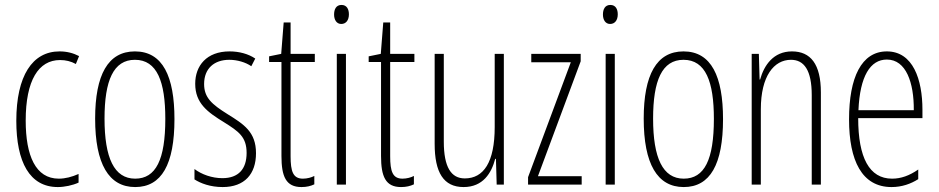

<svg xmlns="http://www.w3.org/2000/svg" viewBox="-20 -747 3798 777"><path d="M214 10C241 10 274 3 298 -8V-43C271 -31 244 -24 218 -24C124 -24 84 -117 84 -259C84 -422 136 -504 223 -504C246 -504 267 -499 287 -488L300 -520C277 -532 251 -539 221 -539C111 -539 46 -440 46 -258C46 -91 100 10 214 10Z M686 -265C686 -437 639 -539 526 -539C417 -539 365 -444 365 -267C365 -84 420 10 527 10C634 10 686 -82 686 -265ZM403 -267C403 -421 439 -505 526 -505C616 -505 649 -416 649 -266C649 -101 611 -24 527 -24C442 -24 403 -108 403 -267Z M1016 -127C1016 -213 967 -244 901 -285C837 -325 806 -352 806 -407C806 -470 847 -505 908 -505C940 -505 974 -495 997 -479L1013 -510C985 -529 948 -539 909 -539C816 -539 770 -481 770 -408C770 -329 820 -293 887 -252C946 -215 978 -193 978 -128C978 -63 945 -26 880 -26C838 -26 796 -41 767 -63V-21C792 -5 831 10 881 10C970 10 1016 -43 1016 -127Z M1206 -24C1166 -24 1156 -53 1156 -115V-496H1254V-529H1156V-656H1128L1118 -529L1069 -519V-496H1119V-116C1119 -33 1137 10 1200 10C1221 10 1237 6 1252 -1V-35C1241 -29 1223 -24 1206 -24Z M1362 -727C1340 -727 1332 -709 1332 -688C1332 -667 1342 -650 1361 -650C1380 -650 1392 -665 1392 -689C1392 -709 1384 -727 1362 -727ZM1380 -529H1343V0H1380Z M1609 -24C1569 -24 1559 -53 1559 -115V-496H1657V-529H1559V-656H1531L1521 -529L1472 -519V-496H1522V-116C1522 -33 1540 10 1603 10C1624 10 1640 6 1655 -1V-35C1644 -29 1626 -24 1609 -24Z M2019 -529H1982V-233C1982 -90 1937 -25 1861 -25C1806 -25 1776 -70 1776 -174V-529H1739V-165C1739 -49 1775 10 1856 10C1935 10 1969 -47 1984 -104H1987L1990 0H2019Z M2334 0V-34H2157L2330 -499V-529H2130V-495H2290L2117 -30V0Z M2450 -727C2428 -727 2420 -709 2420 -688C2420 -667 2430 -650 2449 -650C2468 -650 2480 -665 2480 -689C2480 -709 2472 -727 2450 -727ZM2468 -529H2431V0H2468Z M2906 -265C2906 -437 2859 -539 2746 -539C2637 -539 2585 -444 2585 -267C2585 -84 2640 10 2747 10C2854 10 2906 -82 2906 -265ZM2623 -267C2623 -421 2659 -505 2746 -505C2836 -505 2869 -416 2869 -266C2869 -101 2831 -24 2747 -24C2662 -24 2623 -108 2623 -267Z M3185 -539C3110 -539 3072 -483 3056 -425H3054L3051 -529H3022V0H3059V-305C3059 -439 3112 -505 3181 -505C3234 -505 3265 -463 3265 -362V0H3302V-373C3302 -488 3260 -539 3185 -539Z M3569 -539C3466 -539 3416 -433 3416 -264C3416 -97 3468 10 3588 10C3630 10 3666 -3 3696 -22V-61C3660 -36 3626 -24 3590 -24C3498 -24 3453 -109 3453 -269H3713V-303C3713 -425 3675 -539 3569 -539ZM3569 -506C3647 -506 3679 -412 3678 -301H3454C3460 -439 3502 -506 3569 -506Z"/></svg>

Font: Noto Sans Hebrew ExtraCondensed ExtraLight
Style: Regular
Weight: 200
Width: 2
Designer: Monotype Design Team
Foundry: Monotype Imaging Inc.
Version: Version 2.004